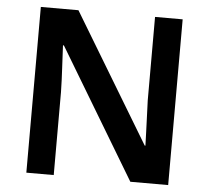

<svg xmlns="http://www.w3.org/2000/svg" viewBox="-51 -769 898 824"><g transform="rotate(5 397.5 -357.0)"><path d="M703 0H540L205 -558H201Q203 -512 206 -460.5Q209 -409 210 -357V0H92V-714H254L588 -160H591Q590 -188 589 -220.5Q588 -253 586.5 -287.5Q585 -322 584 -354V-714H703Z"/></g></svg>

Font: Noto Sans Kawi SemiBold
Style: Regular
Weight: 600
Designer: Fadhl Haqq
Version: Version 1.000